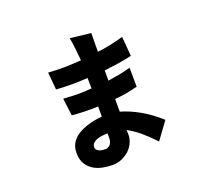

<svg xmlns="http://www.w3.org/2000/svg" viewBox="-131 -869 1263 1139"><g transform="rotate(-20 500.0 -299.0)"><path d="M431 -89Q381 -88 354.5 -75Q328 -62 328 -38Q328 -24 343 -14.5Q358 -5 385 -5Q407 -5 419 -20Q431 -35 431 -61ZM702 61Q655 12 619.5 -17.5Q584 -47 544 -69Q544 -58 544.5 -51Q545 -44 545 -38Q545 -13 533.5 12Q522 37 501.5 56Q481 75 454 86.5Q427 98 397 98Q367 98 335 92Q303 86 277 70Q251 54 234.5 27Q218 0 218 -42Q218 -110 277 -147.5Q336 -185 433 -194V-258Q389 -256 349.5 -257Q310 -258 268 -262L254 -372Q310 -368 350.5 -368Q391 -368 433 -372Q432 -389 432 -404.5Q432 -420 432 -438Q327 -431 233 -438L223 -548Q282 -544 330 -545Q378 -546 431 -550Q427 -589 423.5 -625Q420 -661 413 -696L544 -681Q543 -648 543 -621.5Q543 -595 543 -563Q585 -568 623.5 -576Q662 -584 708 -597L718 -474Q672 -463 631 -457Q590 -451 543 -445V-381Q578 -386 611 -392Q644 -398 687 -410L688 -290Q646 -279 613 -273.5Q580 -268 543 -265V-185Q602 -168 660.5 -135Q719 -102 781 -47Z"/></g></svg>

Font: NanumGothicCoding
Style: Bold
Weight: 700
Monospace: yes
Designer: Kwon Bruce; Nicolas Noh; Sung-woo Choi; Go-un Cha; Soo-hyun Park;
Foundry: NHN Corporation
Version: Version 2.000;PS 1;hotconv 1.0.49;makeotf.lib2.0.14853